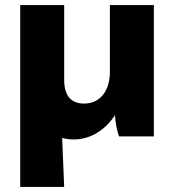

<svg xmlns="http://www.w3.org/2000/svg" viewBox="-20 -540 689 760"><path d="M60 -520V200H234L226 6C240 10 255 12 272 12C339 12 397 -26 435 -84C436 -61 443 -21 451 0H589V-520H415V-256C415 -180 376 -130 313 -130C260 -130 234 -162 234 -226V-520Z"/></svg>

Font: Fixel Display 20240404 ExBold
Style: Italic
Weight: 800
Italic angle: -10°
Designer: AlfaBravo + MacPaw
Foundry: Kyrylo Tkachov, Marchela Mozhyna, Serhii Makarenko, Maria Weinstein, Zakhar Kryvoshyya
Version: Version 1.211;Glyphs 3.2 (3225)